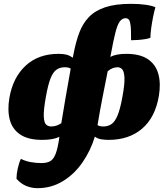

<svg xmlns="http://www.w3.org/2000/svg" viewBox="-20 -734 879 1002"><path d="M200 -4Q127 -4 85.5 -32Q44 -60 31 -109.5Q18 -159 29 -223Q47 -329 113.5 -391Q180 -453 286 -453Q311 -453 327.5 -448.5Q344 -444 360 -433Q362 -443 364 -454Q376 -516 394 -564Q412 -612 444.5 -645.5Q477 -679 530 -696.5Q583 -714 665 -714Q707 -714 741 -709Q775 -704 791 -696Q785 -676 779 -646Q773 -616 769 -586.5Q765 -557 765 -537Q757 -533 739 -530Q721 -527 700.5 -525.5Q680 -524 664 -524Q664 -547 663.5 -574Q663 -601 658 -620Q653 -639 636 -639Q618 -639 605.5 -622.5Q593 -606 582.5 -565Q572 -524 558 -448Q557 -442 556 -437Q585 -453 639 -453Q711 -453 752 -425Q793 -397 806.5 -347.5Q820 -298 809 -233Q790 -121 721.5 -62.5Q653 -4 547 -4Q527 -4 508 -7Q489 -10 475 -21Q453 52 410.5 113.5Q368 175 308 211.5Q248 248 176 248Q145 248 117 236.5Q89 225 66 199Q66 176 72.5 146Q79 116 89 95Q113 107 140.5 112Q168 117 196 117Q224 117 241.5 107.5Q259 98 270.5 68.5Q282 39 290 -20Q258 -4 200 -4ZM220 -232Q207 -161 208.5 -127Q210 -93 221 -83.5Q232 -74 247 -74Q275 -74 300 -91Q309 -147 321.5 -220Q334 -293 349 -376Q338 -383 318 -383Q293 -383 275 -370.5Q257 -358 244 -325.5Q231 -293 220 -232ZM490 -87Q489 -84 489 -81Q495 -77 502.5 -75.5Q510 -74 519 -74Q544 -74 562 -86.5Q580 -99 593.5 -131.5Q607 -164 618 -224Q631 -293 629.5 -327Q628 -361 618 -372Q608 -383 594 -383Q566 -383 542 -362Q528 -291 515 -225.5Q502 -160 490 -87Z"/></svg>

Font: Vollkorn Black
Style: Italic
Weight: 900
Italic angle: -11°
Designer: Friedrich Althausen
Foundry: Friedrich Althausen
Version: Version 5.000; ttfautohint (v1.8.3)